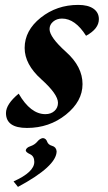

<svg xmlns="http://www.w3.org/2000/svg" viewBox="-20 -502 433 768"><path d="M87.9 9.8Q3.9 9.8 3.9 -49.8Q3.9 -85.4 54.7 -127.4Q102.1 -45.4 161.6 -45.4Q183.6 -45.4 197.8 -58.1Q211.9 -70.8 211.9 -90.8Q211.9 -125 145.3 -184.8Q78.6 -244.6 78.6 -310.1Q78.6 -379.9 142.8 -431.2Q207 -482.4 293 -482.4Q332 -482.4 353.8 -467.3Q375.5 -452.1 375.5 -425.3Q375.5 -386.7 324.2 -358.9Q280.8 -427.7 228 -427.7Q207 -427.7 192.6 -415.5Q178.2 -403.3 178.2 -385.7Q178.2 -353.5 244.1 -294.4Q310.1 -235.4 310.1 -165.5Q310.1 -96.7 243.7 -43.5Q177.2 9.8 87.9 9.8ZM51.8 245.6 34.2 223.6Q117.2 186.5 117.2 145.5Q117.2 122.6 100.1 114.7Q83 106.9 83 99.1Q85 88.4 101.8 82.8Q118.7 77.1 129.2 64.5Q139.6 51.8 151.9 50.3Q164.1 51.8 168.5 64.5Q172.9 77.1 188.7 81.5Q204.6 85.9 206.5 103Q206.5 162.6 51.8 245.6Z"/></svg>

Font: Kelvinch
Style: Bold Italic
Weight: 700
Italic angle: -10°
Designer: Paul James Miller
Foundry: High-Logic / Made with FontCreator
Version: Version 3.30 September 23, 2016